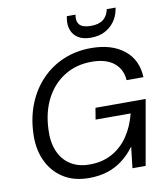

<svg xmlns="http://www.w3.org/2000/svg" viewBox="-98 -996 950 1089"><g transform="rotate(-10 377.0 -451.0)"><path d="M327 12Q239 12 177.5 -28Q116 -68 85 -137.5Q54 -207 59 -297Q63 -387 94 -463Q125 -539 179 -595Q233 -651 305.5 -681.5Q378 -712 464 -712Q583 -712 654 -655.5Q725 -599 729 -498H632Q628 -561 582.5 -598Q537 -635 454 -635Q365 -635 297 -592.5Q229 -550 190 -475Q151 -400 147 -300Q143 -228 165.5 -174.5Q188 -121 233.5 -92Q279 -63 343 -63Q416 -63 471.5 -93Q527 -123 565 -178Q603 -233 622 -308H420L431 -374H720L654 0H578L592 -121H591Q560 -79 521 -49Q482 -19 434 -3.5Q386 12 327 12ZM475 -770Q430 -770 402.5 -787.5Q375 -805 364 -834.5Q353 -864 359 -900L361 -914H411Q404 -877 421.5 -856.5Q439 -836 487 -836Q534 -836 559 -856.5Q584 -877 591 -914H642L639 -899Q632 -863 610.5 -834Q589 -805 555.5 -787.5Q522 -770 475 -770Z"/></g></svg>

Font: DM Sans 28pt
Style: Italic
Weight: 400
Italic angle: -10°
Version: Version 4.004;gftools[0.9.30]